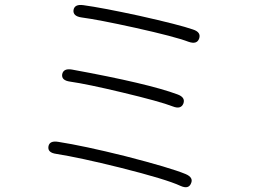

<svg xmlns="http://www.w3.org/2000/svg" viewBox="-20 -759 1040 781"><path d="M757 -13Q747 12 714 -3Q656 -30 469 -77Q304 -118 209 -133Q173 -138 177 -163Q181 -188 217 -182Q320 -166 489 -124Q672 -77 735 -51Q768 -37 757 -13ZM726 -338Q716 -313 683 -326Q632 -346 477 -383Q335 -417 265 -427Q229 -432 233 -457Q238 -482 273 -476Q584 -419 702 -375Q735 -363 726 -338ZM790 -602Q781 -577 747 -589Q692 -610 530 -646Q380 -679 312 -688Q276 -693 279 -718Q283 -743 319 -738Q393 -728 546 -695Q711 -658 765 -639Q799 -628 790 -602Z"/></svg>

Font: Resource Han Rounded KR Light
Style: Regular
Weight: 300
Designer: Cyano Hao (round all glyphs); Ryoko NISHIZUKA 西塚涼子 (kana, bopomofo & ideographs); Paul D. Hunt (Latin, Greek & Cyrillic)
Foundry: Cyano Hao
Version: 0.990